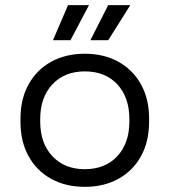

<svg xmlns="http://www.w3.org/2000/svg" viewBox="-20 -711 658 745"><path d="M59.5 -237.8V-250.8Q59.5 -327 90.9 -383.6Q122.2 -440.2 178.6 -471.4Q235 -502.5 309 -502.5Q383 -502.5 439.4 -471.4Q495.8 -440.2 527.1 -383.6Q558.5 -327 558.5 -250.8V-237.8Q558.5 -161.5 527.1 -104.9Q495.8 -48.2 439.4 -17.1Q383 14 309 14Q235 14 178.6 -17.1Q122.2 -48.2 90.9 -104.9Q59.5 -161.5 59.5 -237.8ZM482 -240V-248.5Q482 -333.5 435.1 -383.8Q388.2 -434 309 -434Q230.8 -434 183.4 -383.8Q136 -333.5 136 -248.5V-240Q136 -155 183.4 -104.8Q230.8 -54.5 309 -54.5Q388 -54.5 435 -104.8Q482 -155 482 -240ZM330.8 -555 399.8 -691H485.5L400 -555ZM185.5 -555 244 -691H325.2L253.5 -555Z"/></svg>

Font: Space 7353
Style: Regular
Weight: 400
Designer: Christine Claussen + Ruben Lyon  (Space 7353)
Version: Version 1.000;FEAKit 1.0